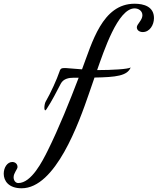

<svg xmlns="http://www.w3.org/2000/svg" viewBox="-193 -762 846 1030"><path d="M57 -177C87 -223 111 -271 133 -313C147 -340 177 -345 201 -345H229C180 -217 124 -77 63 46C35 102 -24 220 -95 220C-109 220 -120 207 -120 189C-120 166 -99 146 -99 134C-99 117 -112 107 -127 107C-154 107 -173 137 -173 170C-173 208 -147 248 -77 248C105 248 230 -102 285 -262L314 -346C429 -348 490 -355 508 -400C494 -391 409 -386 328 -386C364 -487 439 -717 529 -717C550 -717 571 -704 571 -680C571 -654 541 -632 541 -616C541 -599 556 -590 573 -590C610 -590 633 -628 633 -665C633 -727 578 -742 529 -742C355 -742 301 -532 247 -390L159 -397C156 -397 153 -397 151 -397C134 -397 130 -391 125 -375C113 -339 80 -265 51 -215C48 -209 45 -195 45 -184C45 -176 47 -170 50 -170C51 -170 54 -172 57 -177Z"/></svg>

Font: Playball
Style: Regular
Weight: 400
Designer: Robert E. Leuschke
Foundry: Robert E. Leuschke
Version: Version 1.001